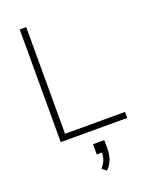

<svg xmlns="http://www.w3.org/2000/svg" viewBox="-175 -800 881 1140"><g transform="rotate(-20 266.0 -229.5)"><path d="M97 0V-712H138V-38H517V0ZM344 77V131Q344 168 333.5 197.5Q323 227 297 253L270 231Q290 208 297.5 188Q305 168 306 142H273V77Z"/></g></svg>

Font: MuliDisplayVN ExtraLight
Style: Regular
Weight: 200
Designer: Vernon Adams
Foundry: Vernon Adams
Version: Version 2.100